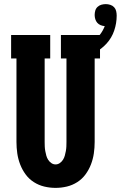

<svg xmlns="http://www.w3.org/2000/svg" viewBox="-20 -905 587 933"><path d="M250 8Q222 8 195 1.5Q168 -5 144.5 -20Q121 -35 104.5 -57.5Q88 -80 78 -106Q68 -132 64 -159.5Q60 -187 60 -215V-621H34V-735H224V-621H197V-215Q197 -204 197.5 -193Q198 -182 200 -171Q202 -160 205 -149Q208 -138 214 -128.5Q220 -119 229.5 -112.5Q239 -106 250 -106Q261 -106 270.5 -112.5Q280 -119 286 -128.5Q292 -138 295 -149Q298 -160 300 -171Q302 -182 302.5 -193Q303 -204 303 -215V-621H276V-735H466V-621H440V-215Q440 -187 436 -159.5Q432 -132 422 -106Q412 -80 395.5 -57.5Q379 -35 355.5 -20Q332 -5 305 1.5Q278 8 250 8ZM372 -621 354 -673Q376 -678 396.5 -686.5Q417 -695 435.5 -708Q454 -721 467.5 -739Q481 -757 489 -778Q478 -779 468.5 -783Q459 -787 452.5 -794.5Q446 -802 443 -812Q440 -822 440 -832Q440 -843 443 -853.5Q446 -864 454 -871.5Q462 -879 472.5 -882Q483 -885 494 -885Q505 -885 516 -881.5Q527 -878 534.5 -870Q542 -862 544.5 -851Q547 -840 547 -829Q547 -792 535 -756.5Q523 -721 498 -693.5Q473 -666 440 -649Q407 -632 372 -621Z"/></svg>

Font: Iosevka Curly Slab Heavy
Style: Regular
Weight: 900
Monospace: yes
Designer: Belleve Invis
Foundry: Belleve Invis
Version: Version 22.1.2; ttfautohint (v1.8.4)